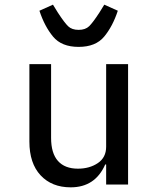

<svg xmlns="http://www.w3.org/2000/svg" viewBox="-20 -791 680 823"><path d="M435 -86H431Q388 12 283 12Q202 12 154 -39.5Q106 -91 106 -184V-516H199V-200Q199 -134 228.5 -101Q258 -68 314 -68Q364 -68 399.5 -92Q435 -116 435 -162V-516H529V0H435ZM149 -745 207 -771 228 -737Q256 -694 272 -678.5Q288 -663 317 -663Q346 -663 362 -678.5Q378 -694 406 -737L427 -771L485 -745Q463 -678 426.5 -634Q390 -590 317 -590Q244 -590 207.5 -634Q171 -678 149 -745Z"/></svg>

Font: Writer
Style: Regular
Weight: 400
Monospace: yes
Designer: Mike Abbink, Paul van der Laan, Pieter van Rosmalen
Foundry: Bold Monday
Version: Version 2.001 2020